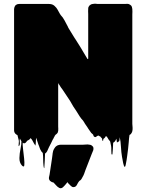

<svg xmlns="http://www.w3.org/2000/svg" viewBox="-20 -721 780 1023"><path d="M685 -22Q684 -18 682.5 -15Q681 -12 678 -8Q680 -9 675.5 -5.5Q671 -2 672 -3Q671 -3 670.5 -2.5Q670 -2 670 -2Q668 8 667.5 17Q667 26 666 36Q665 52 662.5 71.5Q660 91 658 107Q657 117 654.5 131.5Q652 146 650 156Q649 159 648.5 162Q648 165 646 167Q646 168 644.5 168Q643 168 643 167Q641 165 640.5 162.5Q640 160 639 158Q636 149 634 135.5Q632 122 630 114Q626 91 624.5 61.5Q623 32 618 10Q617 15 617 20.5Q617 26 615 31Q614 33 611.5 33.5Q609 34 607 36Q606 36 604.5 37.5Q603 39 603 38Q602 33 601.5 28Q601 23 600 18Q600 19 599 20Q598 22 597 24Q596 26 595 28Q595 28 594.5 28.5Q594 29 594 30Q594 30 591 33.5Q588 37 587 37Q585 39 583 39Q582 55 581.5 70.5Q581 86 579 101Q579 102 577 102Q575 102 574 101Q573 84 573 77.5Q573 71 573 67.5Q573 64 572 57Q571 50 567 33Q562 27 557 20Q556 19 556 18Q556 17 555 16L551 10Q550 8 550 6.5Q550 5 549 4Q549 7 547 7Q547 7 543 5Q542 8 540 11Q538 14 535 16Q533 18 532 18Q530 20 530 25Q530 30 527 29Q524 28 524.5 23.5Q525 19 523 16L519 12L513 5Q513 6 512 6Q513 6 508.5 3.5Q504 1 504 1Q504 1 499 3Q495 6 491 8.5Q487 11 483 8Q479 6 478.5 3Q478 0 476 -4Q471 -8 466 -13Q462 -18 458 -24.5Q454 -31 450 -36L445 -44Q443 -47 440.5 -50.5Q438 -54 436 -57Q434 -60 432 -63Q430 -66 428 -70L422 -79Q413 -88 404.5 -101Q396 -114 387 -129Q379 -140 370 -154.5Q361 -169 353 -184L313 -244Q305 -254 299 -264Q298 -266 297 -268Q296 -270 294 -271Q292 -275 292 -275Q290 -278 290 -278.5Q290 -279 290 -274V-47Q290 -41 290.5 -34.5Q291 -28 290 -22Q290 -24 289 -20.5Q288 -17 289 -18Q289 -17 288.5 -16.5Q288 -16 288 -16Q288 -15 287.5 -15Q287 -15 287 -14Q287 -13 286.5 -13Q286 -13 286 -12Q281 -6 276 -3Q274 -1 273 1Q271 3 271 5L267 12Q266 15 264.5 17.5Q263 20 261 23Q252 43 241 63L232 83Q232 84 231.5 84Q231 84 231 85L227 91L224 94Q224 94 223.5 94Q223 94 223 95Q222 95 220 97Q219 116 218.5 135Q218 154 216 174Q215 177 213.5 171.5Q212 166 212 163Q210 146 210 128.5Q210 111 208 94Q206 93 204 89Q203 89 202.5 88.5Q202 88 202 88L195 76Q194 73 192.5 70Q191 67 190 63Q189 60 188 57Q187 54 185 50L176 23Q175 21 174.5 18Q174 15 173 13Q171 23 171 33Q171 43 169 54Q168 55 167 52.5Q166 50 165 49Q163 47 161 43Q157 36 153.5 29Q150 22 145 17Q143 15 142 15Q141 18 137 22Q135 24 131.5 25.5Q128 27 125 29Q122 32 120 35.5Q118 39 114 41Q110 44 105 42Q101 38 101 40Q100 51 103 75Q106 99 108.5 123Q111 147 109.5 159.5Q108 172 97 161Q83 146 83.5 121Q84 96 89.5 71Q95 46 94 31L90 25Q89 23 87.5 19.5Q86 16 86 18Q84 28 85.5 38Q87 48 82 56Q79 60 79 54.5Q79 49 80 40.5Q81 32 80 27L73 -1Q69 -3 66 -5Q55 -13 55 -27V-673Q55 -677 57 -683Q60 -692 66 -695Q68 -697 74 -699Q77 -700 83 -700H240Q253 -700 261 -696Q269 -692 273 -687Q281 -680 286.5 -670Q292 -660 297 -651L300 -646L304 -640Q315 -629 324 -612Q333 -595 342 -578L344 -573L379 -516Q380 -516 380 -515.5Q380 -515 380 -515Q394 -494 407.5 -471.5Q421 -449 434 -427L446 -407L447 -406L450 -408V-646Q450 -653 449.5 -661Q449 -669 450 -676Q450 -681 452 -684.5Q454 -688 455 -689Q456 -692 459 -693Q459 -693 461 -695Q468 -700 475 -700Q479 -701 483 -701Q487 -701 490 -701Q495 -700 499.5 -700Q504 -700 508 -700H646Q651 -700 656.5 -700.5Q662 -701 667 -699Q674 -696 679 -691Q682 -687 683 -683Q685 -677 685 -673Q686 -666 685.5 -658Q685 -650 685 -644V-61Q686 -51 686.5 -41Q687 -31 685 -22ZM435 186Q432 195 428.5 204.5Q425 214 420 222Q418 227 414 233Q413 235 409 239Q409 239 408.5 239Q408 239 407 240Q406 241 405 241.5Q404 242 402 244Q396 251 390 263.5Q384 276 371 276Q364 276 357.5 269.5Q351 263 343 255Q341 250 339 250L331 260Q327 264 323.5 268.5Q320 273 315 277Q305 285 295.5 280Q286 275 278 265.5Q270 256 263 250H258Q257 249 254.5 248Q252 247 247 243Q242 238 241 232Q240 227 241.5 221Q243 215 244 210L257 124L260 101Q260 99 260.5 96Q261 93 262 89Q263 78 275 62Q281 56 288 53Q293 51 298 50.5Q303 50 307 50H424Q431 50 439.5 49Q448 48 456 50Q465 50 472 57Q477 61 477.5 65.5Q478 70 478 72Q478 76 477 79L468 101L456 132Z"/></svg>

Font: Rubik Wet Paint
Style: Regular
Weight: 400
Designer: Hubert and Fischer, NaN
Foundry: Hubert and Fischer, NaN
Version: Version 2.200